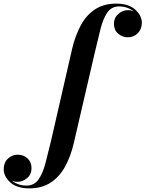

<svg xmlns="http://www.w3.org/2000/svg" viewBox="-226 -780 802 1060"><path d="M181 11.5Q164 84.5 133 140.5Q102 196.5 53.5 228.2Q5 260 -64.5 260Q-132.5 260 -169 227Q-205.5 194 -205.5 154.5Q-205.5 118 -182.5 96Q-159.5 74 -128.5 74Q-96 74 -74 94.5Q-52 115 -52 148.5Q-52 182.5 -76.2 203.2Q-100.5 224 -131 224Q-145 224 -159.5 217.5Q-145 230 -125 237.2Q-105 244.5 -79.5 244.5Q-37 244.5 -13.2 210.5Q10.5 176.5 25.2 119.8Q40 63 56.5 -5.5L172.5 -511.5Q190 -585 220.5 -641Q251 -697 298.8 -728.5Q346.5 -760 416 -760Q484 -760 520.5 -727Q557 -694 557 -654.5Q557 -619 534.5 -596.5Q512 -574 480 -574Q449.5 -574 426.2 -594.2Q403 -614.5 403 -648.5Q403 -681.5 426.8 -702.8Q450.5 -724 482 -724Q497 -724 513 -716Q498.5 -728.5 478 -736.5Q457.5 -744.5 431.5 -744.5Q389.5 -744.5 366.2 -710.5Q343 -676.5 328.8 -619.5Q314.5 -562.5 298.5 -494.5Z"/></svg>

Font: Bodoni* 16pt
Style: Bold Italic
Weight: 700
Italic angle: -13°
Version: Version 2.3